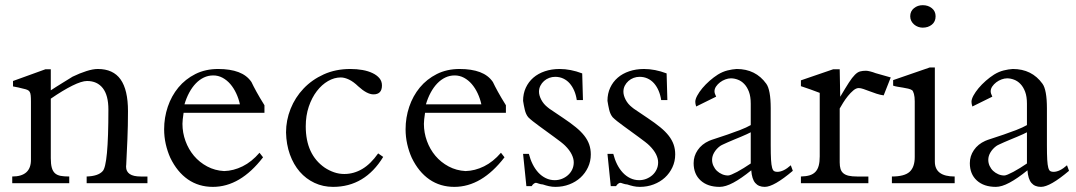

<svg xmlns="http://www.w3.org/2000/svg" viewBox="-20 -708 4157 742"><path d="M549.8 0H314.9V-25.9Q359.4 -27.3 376.5 -46.4Q398.9 -67.9 398.9 -284.7Q398.9 -339.8 377.2 -367.4Q355.5 -395 316.4 -395Q295.9 -395 259.5 -377Q223.1 -358.9 176.3 -326.7V-96.7Q176.3 -73.7 180.2 -59.8Q184.1 -45.9 192.6 -38.3Q201.2 -30.8 214.6 -28.3Q228 -25.9 247.6 -25.9V0H27.3V-25.9Q99.6 -25.9 99.6 -90.3V-315.4Q99.6 -330.6 98.6 -339.6Q97.7 -348.6 94.5 -353.5Q91.3 -358.4 85.4 -360.8Q79.6 -363.3 70.3 -365.2Q60.5 -367.7 50.3 -370.1Q40 -372.6 30.3 -374V-395L155.8 -440.4H176.3V-358.9Q183.6 -363.8 197 -372.3Q210.4 -380.9 224.1 -389.2Q237.8 -397.5 248.3 -404.1Q258.8 -410.6 260.3 -411.6Q288.6 -425.3 314 -433.3Q339.4 -441.4 357.9 -441.4Q417.5 -441.4 446 -401.1Q474.6 -360.8 474.6 -278.3Q474.6 -222.2 472.4 -170.4Q470.2 -118.7 467.8 -71.3V-69.8Q467.8 -68.8 467.5 -68.4Q467.3 -67.9 467.3 -67.4V-63Q467.3 -45.4 481.2 -35.6Q495.1 -25.9 523.9 -25.9H549.8Z M907.2 -304.7Q902.3 -327.1 892.8 -347.4Q883.3 -367.7 870.1 -383.1Q856.9 -398.4 840.1 -407.5Q823.2 -416.5 804.2 -416.5Q784.7 -416.5 767.8 -408.4Q751 -400.4 736.8 -385.7Q722.7 -371.1 711.4 -350.3Q700.2 -329.6 692.9 -304.7ZM1002 -272H689.5Q685.1 -242.7 685.1 -229.5Q685.1 -195.3 696.8 -163.1Q708.5 -130.9 729.7 -105.7Q751 -80.6 780.8 -64.7Q810.5 -48.8 846.2 -46.9Q882.3 -47.9 917.5 -65.2Q952.6 -82.5 982.9 -117.7L996.6 -100.1Q908.7 14.2 802.7 14.2Q748 14.2 706.3 -14.6Q664.6 -43.5 638.2 -98.1Q627 -123 620.6 -151.1Q614.3 -179.2 614.3 -208.5Q614.3 -253.4 628.4 -295.4Q642.6 -337.4 669.4 -369.9Q696.3 -402.3 735.1 -421.9Q773.9 -441.4 823.2 -441.4Q869.6 -441.4 901.9 -429.2Q934.1 -417 951.7 -391.1Q959 -375.5 971.2 -353.3Q983.4 -331.1 1002 -301.3Z M1460.9 -101.6Q1390.1 14.2 1267.1 14.2Q1228.5 14.2 1195.6 -1.2Q1162.6 -16.6 1138.4 -44.4Q1114.3 -72.3 1100.3 -111.1Q1086.4 -149.9 1085.4 -196.3Q1085.4 -243.2 1103 -287.4Q1120.6 -331.5 1153.1 -365.7Q1185.5 -399.9 1231.4 -420.7Q1277.3 -441.4 1334 -441.4Q1358.9 -441.4 1380.9 -437.5Q1402.8 -433.6 1419.7 -425.5Q1436.5 -417.5 1446.3 -405.8Q1456.1 -394 1456.1 -377.9Q1456.1 -343.3 1423.3 -343.3Q1398.4 -343.3 1364.3 -374.5Q1346.2 -392.1 1328.9 -400.4Q1311.5 -408.7 1296.9 -408.7Q1272 -408.7 1247.8 -394.8Q1223.6 -380.9 1204.3 -355.7Q1185.1 -330.6 1173.3 -295.9Q1161.6 -261.2 1161.6 -219.7Q1161.6 -110.8 1234.9 -60.1Q1252 -48.8 1271 -42.2Q1290 -35.6 1310.5 -35.6Q1347.2 -35.6 1379.9 -54.9Q1412.6 -74.2 1441.4 -115.2Z M1840.3 -304.7Q1835.4 -327.1 1825.9 -347.4Q1816.4 -367.7 1803.2 -383.1Q1790 -398.4 1773.2 -407.5Q1756.3 -416.5 1737.3 -416.5Q1717.8 -416.5 1700.9 -408.4Q1684.1 -400.4 1669.9 -385.7Q1655.8 -371.1 1644.5 -350.3Q1633.3 -329.6 1626 -304.7ZM1935.1 -272H1622.6Q1618.2 -242.7 1618.2 -229.5Q1618.2 -195.3 1629.9 -163.1Q1641.6 -130.9 1662.8 -105.7Q1684.1 -80.6 1713.9 -64.7Q1743.7 -48.8 1779.3 -46.9Q1815.4 -47.9 1850.6 -65.2Q1885.7 -82.5 1916 -117.7L1929.7 -100.1Q1841.8 14.2 1735.8 14.2Q1681.2 14.2 1639.4 -14.6Q1597.7 -43.5 1571.3 -98.1Q1560.1 -123 1553.7 -151.1Q1547.4 -179.2 1547.4 -208.5Q1547.4 -253.4 1561.5 -295.4Q1575.7 -337.4 1602.5 -369.9Q1629.4 -402.3 1668.2 -421.9Q1707 -441.4 1756.3 -441.4Q1802.7 -441.4 1835 -429.2Q1867.2 -417 1884.8 -391.1Q1892.1 -375.5 1904.3 -353.3Q1916.5 -331.1 1935.1 -301.3Z M2263.2 -111.3Q2263.2 -84.5 2252.4 -61.5Q2241.7 -38.6 2223.4 -21.7Q2205.1 -4.9 2180.2 4.6Q2155.3 14.2 2126.5 14.2Q2113.8 14.2 2101.6 11.5Q2089.4 8.8 2078.1 4.9Q2069.8 4.4 2061.8 1.5Q2053.7 -1.5 2050.8 -1.5Q2047.9 -1.5 2043.2 1.7Q2038.6 4.9 2034.7 11.2H2014.2L2001.5 -113.3H2023.9Q2029.3 -91.8 2038.6 -73.2Q2047.9 -54.7 2060.5 -41Q2073.2 -27.3 2089.4 -19.5Q2105.5 -11.7 2124 -11.7Q2138.2 -11.7 2151.4 -16.8Q2164.6 -22 2174.8 -31Q2185.1 -40 2191.2 -52.7Q2197.3 -65.4 2197.3 -80.6Q2197.3 -95.2 2189.2 -111.6Q2181.2 -127.9 2164.1 -145Q2158.2 -150.9 2147 -159.7Q2135.7 -168.5 2121.8 -178.5Q2107.9 -188.5 2093 -199.5Q2078.1 -210.4 2064.2 -220.5Q2050.3 -230.5 2039.1 -239.5Q2027.8 -248.5 2021.5 -254.9Q2012.2 -266.1 2008.1 -283.9Q2003.9 -301.8 2001.5 -318.4Q2001.5 -346.2 2012 -368.9Q2022.5 -391.6 2041 -407.7Q2059.6 -423.8 2085.7 -432.6Q2111.8 -441.4 2142.6 -441.4Q2185.1 -441.4 2230 -424.3L2232.9 -321.3H2209Q2206.1 -341.3 2199 -357.7Q2191.9 -374 2181.4 -386Q2170.9 -397.9 2156.7 -404.5Q2142.6 -411.1 2125.5 -411.1Q2113.8 -411.1 2102.5 -407Q2091.3 -402.8 2082.5 -395Q2073.7 -387.2 2068.4 -376.7Q2063 -366.2 2063 -353.5Q2063 -339.4 2071.8 -322.5Q2080.6 -305.7 2096.2 -293.5Q2100.1 -289.6 2116.7 -278.8Q2133.3 -268.1 2157.2 -251.5Q2185.1 -232.9 2205.3 -216.3Q2225.6 -199.7 2238.3 -183.3Q2251 -167 2257.1 -149.4Q2263.2 -131.8 2263.2 -111.3Z M2589.4 -111.3Q2589.4 -84.5 2578.6 -61.5Q2567.9 -38.6 2549.6 -21.7Q2531.2 -4.9 2506.3 4.6Q2481.4 14.2 2452.6 14.2Q2439.9 14.2 2427.7 11.5Q2415.5 8.8 2404.3 4.9Q2396 4.4 2387.9 1.5Q2379.9 -1.5 2377 -1.5Q2374 -1.5 2369.4 1.7Q2364.7 4.9 2360.8 11.2H2340.3L2327.6 -113.3H2350.1Q2355.5 -91.8 2364.7 -73.2Q2374 -54.7 2386.7 -41Q2399.4 -27.3 2415.5 -19.5Q2431.6 -11.7 2450.2 -11.7Q2464.4 -11.7 2477.5 -16.8Q2490.7 -22 2501 -31Q2511.2 -40 2517.3 -52.7Q2523.4 -65.4 2523.4 -80.6Q2523.4 -95.2 2515.4 -111.6Q2507.3 -127.9 2490.2 -145Q2484.4 -150.9 2473.1 -159.7Q2461.9 -168.5 2448 -178.5Q2434.1 -188.5 2419.2 -199.5Q2404.3 -210.4 2390.4 -220.5Q2376.5 -230.5 2365.2 -239.5Q2354 -248.5 2347.7 -254.9Q2338.4 -266.1 2334.2 -283.9Q2330.1 -301.8 2327.6 -318.4Q2327.6 -346.2 2338.1 -368.9Q2348.6 -391.6 2367.2 -407.7Q2385.7 -423.8 2411.9 -432.6Q2438 -441.4 2468.8 -441.4Q2511.2 -441.4 2556.2 -424.3L2559.1 -321.3H2535.2Q2532.2 -341.3 2525.1 -357.7Q2518.1 -374 2507.6 -386Q2497.1 -397.9 2482.9 -404.5Q2468.8 -411.1 2451.7 -411.1Q2439.9 -411.1 2428.7 -407Q2417.5 -402.8 2408.7 -395Q2399.9 -387.2 2394.5 -376.7Q2389.2 -366.2 2389.2 -353.5Q2389.2 -339.4 2397.9 -322.5Q2406.7 -305.7 2422.4 -293.5Q2426.3 -289.6 2442.9 -278.8Q2459.5 -268.1 2483.4 -251.5Q2511.2 -232.9 2531.5 -216.3Q2551.8 -199.7 2564.5 -183.3Q2577.1 -167 2583.3 -149.4Q2589.4 -131.8 2589.4 -111.3Z M2881.3 -196.8Q2876 -193.8 2865.7 -189.2Q2855.5 -184.6 2843.3 -179.4Q2831.1 -174.3 2817.9 -168.9Q2804.7 -163.6 2793.2 -158.4Q2781.7 -153.3 2773.4 -149.4Q2765.1 -145.5 2762.2 -143.1Q2748.5 -132.8 2740.2 -118.9Q2731.9 -105 2731.9 -90.3Q2731.9 -78.1 2737.1 -66.9Q2742.2 -55.7 2750.7 -47.6Q2759.3 -39.6 2770.5 -34.7Q2781.7 -29.8 2793.9 -29.8Q2798.3 -29.8 2807.6 -33.7Q2816.9 -37.6 2828.9 -43.9Q2840.8 -50.3 2854.5 -58.8Q2868.2 -67.4 2881.3 -76.2ZM3043.9 -47.9Q2970.7 14.2 2935.5 14.2Q2911.6 14.2 2898.7 -1Q2885.7 -16.1 2883.3 -49.8Q2844.2 -18.1 2814 -2Q2783.7 14.2 2761.2 14.2Q2714.8 14.2 2687.7 -10.5Q2660.6 -35.2 2660.6 -77.6Q2660.6 -105 2676.3 -127.9Q2691.9 -150.9 2720.2 -163.6Q2727.5 -167 2747.6 -173.3Q2767.6 -179.7 2791.7 -188Q2815.9 -196.3 2840.6 -205.8Q2865.2 -215.3 2881.3 -224.6V-307.6Q2881.3 -335 2874.3 -353.5Q2867.2 -372.1 2856.2 -383.5Q2845.2 -395 2831.5 -400.1Q2817.9 -405.3 2804.7 -405.3Q2794.4 -405.3 2783.2 -401.1Q2772 -397 2762.7 -389.9Q2753.4 -382.8 2747.3 -373.8Q2741.2 -364.7 2741.2 -355Q2741.2 -347.2 2747.6 -334.5L2670.4 -296.4Q2667 -307.1 2667 -314.5Q2667 -324.7 2674.6 -338.6Q2682.1 -352.5 2694.3 -367.2Q2706.5 -381.8 2722.4 -395.8Q2738.3 -409.7 2754.4 -419.9Q2772.9 -431.2 2791.5 -435.8Q2810.1 -440.4 2826.7 -441.4Q2900.4 -441.4 2941.4 -384.3Q2949.7 -373 2954.1 -349.1Q2958.5 -325.2 2958.5 -289.6V-147Q2958.5 -111.3 2959.7 -90.8Q2960.9 -70.3 2963.9 -59.8Q2966.8 -49.3 2971.7 -46.6Q2976.6 -43.9 2983.9 -43.9Q3007.8 -43.9 3036.1 -69.3Z M3422.4 -408.7 3395 -339.4Q3381.3 -341.3 3367.2 -345.9Q3353 -350.6 3340.3 -355.5Q3327.6 -360.4 3316.9 -364Q3306.2 -367.7 3298.8 -367.7Q3288.6 -367.7 3277.8 -358.6Q3267.1 -349.6 3256.8 -336.9Q3246.6 -324.2 3238.3 -310.8Q3230 -297.4 3225.1 -288.6V-80.6Q3225.1 -65.4 3228.3 -55.2Q3231.4 -44.9 3239.3 -38.3Q3247.1 -31.7 3260 -28.8Q3272.9 -25.9 3292 -25.9H3335.9V0H3075.2V-25.9Q3095.2 -26.4 3108.9 -30.5Q3122.6 -34.7 3131.3 -43.9Q3140.1 -53.2 3144 -67.9Q3147.9 -82.5 3147.9 -103.5V-349.1Q3130.9 -356 3111.8 -362.5Q3092.8 -369.1 3075.2 -375V-397.5L3200.2 -440.4H3225.1L3227.1 -334Q3247.6 -368.7 3260.5 -388.7Q3273.4 -408.7 3283.7 -418.9Q3293.9 -429.2 3303.7 -431.9Q3313.5 -434.6 3326.7 -434.6Q3332.5 -434.6 3343.3 -431.9Q3354 -429.2 3363.8 -425.3Z M3595.7 -645Q3595.7 -624.5 3581.3 -612.8Q3566.9 -601.1 3545.9 -601.1Q3537.1 -601.1 3528.3 -604.2Q3519.5 -607.4 3512.7 -613.3Q3505.9 -619.1 3501.7 -627.2Q3497.6 -635.3 3497.6 -645Q3497.6 -664.6 3512 -676.3Q3526.4 -688 3545.9 -688Q3566.9 -688 3581.3 -676.3Q3595.7 -664.6 3595.7 -645ZM3669.4 0H3426.8V-25.9Q3475.1 -25.9 3495.1 -43.9Q3515.1 -62 3515.1 -101.1V-316.4Q3515.1 -333.5 3512 -345Q3508.8 -356.4 3504.9 -359.4Q3499 -363.3 3489.5 -365.5Q3480 -367.7 3469.5 -369.4Q3459 -371.1 3448.7 -372.8Q3438.5 -374.5 3431.6 -377V-398.4L3573.2 -447.3H3592.8V-83.5Q3592.8 -25.9 3669.4 -25.9Z M3948.7 -196.8Q3943.4 -193.8 3933.1 -189.2Q3922.9 -184.6 3910.6 -179.4Q3898.4 -174.3 3885.3 -168.9Q3872.1 -163.6 3860.6 -158.4Q3849.1 -153.3 3840.8 -149.4Q3832.5 -145.5 3829.6 -143.1Q3815.9 -132.8 3807.6 -118.9Q3799.3 -105 3799.3 -90.3Q3799.3 -78.1 3804.4 -66.9Q3809.6 -55.7 3818.1 -47.6Q3826.7 -39.6 3837.9 -34.7Q3849.1 -29.8 3861.3 -29.8Q3865.7 -29.8 3875 -33.7Q3884.3 -37.6 3896.2 -43.9Q3908.2 -50.3 3921.9 -58.8Q3935.5 -67.4 3948.7 -76.2ZM4111.3 -47.9Q4038.1 14.2 4002.9 14.2Q3979 14.2 3966.1 -1Q3953.1 -16.1 3950.7 -49.8Q3911.6 -18.1 3881.3 -2Q3851.1 14.2 3828.6 14.2Q3782.2 14.2 3755.1 -10.5Q3728 -35.2 3728 -77.6Q3728 -105 3743.7 -127.9Q3759.3 -150.9 3787.6 -163.6Q3794.9 -167 3814.9 -173.3Q3835 -179.7 3859.1 -188Q3883.3 -196.3 3908 -205.8Q3932.6 -215.3 3948.7 -224.6V-307.6Q3948.7 -335 3941.7 -353.5Q3934.6 -372.1 3923.6 -383.5Q3912.6 -395 3898.9 -400.1Q3885.3 -405.3 3872.1 -405.3Q3861.8 -405.3 3850.6 -401.1Q3839.4 -397 3830.1 -389.9Q3820.8 -382.8 3814.7 -373.8Q3808.6 -364.7 3808.6 -355Q3808.6 -347.2 3814.9 -334.5L3737.8 -296.4Q3734.4 -307.1 3734.4 -314.5Q3734.4 -324.7 3741.9 -338.6Q3749.5 -352.5 3761.7 -367.2Q3773.9 -381.8 3789.8 -395.8Q3805.7 -409.7 3821.8 -419.9Q3840.3 -431.2 3858.9 -435.8Q3877.4 -440.4 3894 -441.4Q3967.8 -441.4 4008.8 -384.3Q4017.1 -373 4021.5 -349.1Q4025.9 -325.2 4025.9 -289.6V-147Q4025.9 -111.3 4027.1 -90.8Q4028.3 -70.3 4031.2 -59.8Q4034.2 -49.3 4039.1 -46.6Q4043.9 -43.9 4051.3 -43.9Q4075.2 -43.9 4103.5 -69.3Z"/></svg>

Font: XB Niloofar
Style: Regular
Weight: 400
Designer: Behnam
Foundry: Irmug
Version: Version 7.201 2008